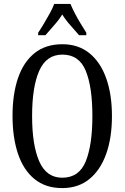

<svg xmlns="http://www.w3.org/2000/svg" viewBox="-20 -951 637 981"><path d="M298 10Q213 10 156.5 -36Q100 -82 72 -165Q44 -248 44 -359Q44 -470 72 -552Q100 -634 156.5 -679.5Q213 -725 299 -725Q380 -725 436.5 -679.5Q493 -634 522.5 -551.5Q552 -469 552 -358Q552 -247 522.5 -164.5Q493 -82 436.5 -36Q380 10 298 10ZM298 -43Q384 -43 418 -126.5Q452 -210 452 -358Q452 -507 418 -589.5Q384 -672 299 -672Q217 -672 180.5 -589.5Q144 -507 144 -358Q144 -210 180.5 -126.5Q217 -43 298 -43ZM175 -784Q188 -803 203.5 -829Q219 -855 234 -882Q249 -909 257 -931H340Q349 -909 363 -882Q377 -855 393 -829Q409 -803 421 -784V-771H384Q363 -796 339.5 -822Q316 -848 298 -877Q280 -848 256.5 -822Q233 -796 212 -771H175Z"/></svg>

Font: Noto Serif Bengali ExtraCondensed
Style: Regular
Weight: 400
Width: 2
Designer: Juan Bruce, Universal Thirst, Indian Type Foundry and the Monotype Design Team.
Foundry: Monotype Imaging Inc.
Version: Version 2.003; ttfautohint (v1.8.4.7-5d5b)